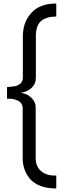

<svg xmlns="http://www.w3.org/2000/svg" viewBox="-20 -862 360 1092"><path d="M20 -300V-367Q22 -367 33 -368Q44 -369 48.5 -369.5Q53 -370 63 -371.5Q73 -373 77.5 -375.5Q82 -378 89.5 -382Q97 -386 100.5 -391Q104 -396 107 -403.5Q110 -411 110 -420V-656Q110 -735 158 -788.5Q206 -842 300 -842V-768Q246 -768 215 -743.5Q184 -719 184 -656V-420Q184 -385 160.5 -363Q137 -341 99 -334Q135 -329 159 -305.5Q183 -282 183 -251V38Q183 86 215 112.5Q247 139 300 136V210Q247 210 208 194.5Q169 179 148.5 153Q128 127 118.5 98.5Q109 70 109 38V-247Q109 -276 81.5 -289.5Q54 -303 20 -300Z"/></svg>

Font: Mina
Style: Regular
Weight: 400
Version: Version 1.000